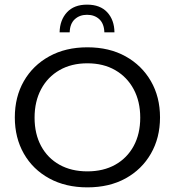

<svg xmlns="http://www.w3.org/2000/svg" viewBox="-20 -798 754 828"><path d="M356.7 10Q263 10 192.4 -28.6Q121.7 -67.2 82.8 -135.5Q43.9 -203.8 43.9 -291.6Q43.9 -380 82.8 -448Q121.7 -516 192.4 -555Q263 -594 356.7 -594Q451.3 -594 521.5 -555Q591.6 -516 630.8 -448Q670.1 -380 670.1 -291.6Q670.1 -203.8 630.8 -135.5Q591.6 -67.2 521.5 -28.6Q451.3 10 356.7 10ZM356.7 -59Q425.8 -59 476.8 -87.5Q527.9 -116 556.4 -168.2Q584.8 -220.5 584.8 -290.6Q584.8 -360.4 556.4 -413.3Q527.9 -466.2 476.8 -495.6Q425.8 -525 356.7 -525Q287.9 -525 236.7 -495.6Q185.5 -466.2 157.3 -413.3Q129.1 -360.4 129.1 -290.6Q129.1 -220.5 157.3 -168.2Q185.5 -116 236.7 -87.5Q287.9 -59 356.7 -59ZM237 -658.5Q238.2 -711.8 268.8 -744.9Q299.4 -778 355.3 -778Q412.1 -778 442.6 -744.9Q473 -711.8 473.6 -658.5H430.1Q428.8 -696 408.3 -715.1Q387.7 -734.2 355.3 -734.2Q323.5 -734.2 302.6 -715.1Q281.7 -696 280.5 -658.5Z"/></svg>

Font: Rokkitt SemiBold
Style: Regular
Weight: 600
Designer: Vernon Adams
Foundry: Vernon Adams
Version: Version 3.103